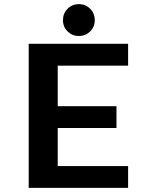

<svg xmlns="http://www.w3.org/2000/svg" viewBox="-20 -913 750 933"><path d="M602.5 -594H260.5V-397H546V-291H260.5V-106H602.5V0H119.5V-700H602.5ZM363.5 -738Q331 -738 308.5 -760.2Q286 -782.5 286 -815Q286 -848 308.5 -870.5Q331 -893 363.5 -893Q395.5 -893 418 -870.5Q440.5 -848 440.5 -815Q440.5 -782.5 418 -760.2Q395.5 -738 363.5 -738Z"/></svg>

Font: League Mono SemiBold
Style: Regular
Weight: 600
Width: 6
Designer: Tyler Finck
Foundry: The League of Moveable Type / Tyler Finck
Version: Version 2.300;RELEASE